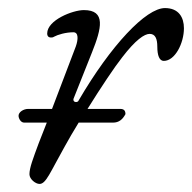

<svg xmlns="http://www.w3.org/2000/svg" viewBox="-20 -439 476 476"><path d="M40 -135H96L76 -84C62 -46 53 -23 53 -7C53 5 68 17 78 17C94 17 104 -11 140 -75C150 -93 162 -114 175 -135H260C275 -135 284 -143 291 -156C291 -164 288 -169 278 -169H197C230 -222 264 -273 283 -297C316 -340 338 -355 351 -355C365 -355 370 -343 370 -323C370 -302 375 -288 386 -288C414 -288 436 -332 436 -369C436 -396 423 -419 389 -419C342 -419 255 -327 175 -190C174 -187 171 -186 168 -186C164 -186 160 -190 163 -196L208 -309C232 -369 243 -414 188 -414C160 -414 97 -389 97 -356C97 -349 101 -346 106 -346C109 -346 111 -346 114 -348C123 -353 143 -359 162 -359C175 -359 174 -341 168 -324L109 -169H50C38 -169 26 -161 26 -152C26 -146 31 -135 40 -135Z"/></svg>

Font: EB Garamond
Style: Italic
Weight: 400
Italic angle: -17.2°
Designer: Georg Duffner and Octavio Pardo
Foundry: Georg Duffner
Version: Version 1.000;PS 001.000;hotconv 1.0.88;makeotf.lib2.5.64775